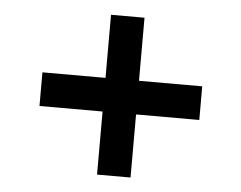

<svg xmlns="http://www.w3.org/2000/svg" viewBox="-43 -722 772 614"><g transform="rotate(5 343.5 -414.5)"><path d="M289.5 -158H397V-360.5H600V-468.5H397V-671H289.5V-468.5H87V-360.5H289.5Z"/></g></svg>

Font: Spartan SemiBold
Style: Regular
Weight: 600
Designer: Matt Bailey, Mirko Velimirovic
Foundry: Matt Bailey
Version: Version 1.003; ttfautohint (v1.8.3)